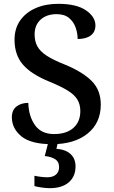

<svg xmlns="http://www.w3.org/2000/svg" viewBox="-20 -744 598 1004"><path d="M253 10Q142 10 92 -31Q42 -72 42 -131Q42 -168 66 -187Q90 -206 128 -206Q130 -136 163 -89.5Q196 -43 263 -43Q327 -43 363.5 -75Q400 -107 400 -163Q400 -198 384.5 -223.5Q369 -249 334 -270.5Q299 -292 241 -316Q144 -355 100 -406Q56 -457 56 -536Q56 -595 85.5 -637Q115 -679 166.5 -701.5Q218 -724 284 -724Q380 -724 429.5 -690Q479 -656 479 -611Q479 -577 454.5 -558.5Q430 -540 386 -540Q386 -570 375.5 -600Q365 -630 341 -650Q317 -670 276 -670Q224 -670 192.5 -641.5Q161 -613 161 -564Q161 -528 175.5 -501.5Q190 -475 224.5 -452.5Q259 -430 320 -406Q412 -368 459.5 -320.5Q507 -273 507 -197Q507 -101 438 -45.5Q369 10 253 10ZM240 240Q224 240 201 237Q178 234 160 229V175Q198 183 228 183Q256 183 272.5 169Q289 155 289 130Q289 101 267.5 88Q246 75 214 72L235 -9H285L275 34Q324 38 349.5 62Q375 86 375 126Q375 179 339.5 209.5Q304 240 240 240Z"/></svg>

Font: Noto Serif Tibetan Medium
Style: Regular
Weight: 500
Designer: Monotype Design Team
Foundry: Monotype Imaging Inc.
Version: Version 2.103; ttfautohint (v1.8.4.7-5d5b)